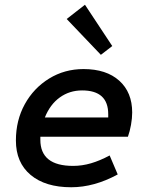

<svg xmlns="http://www.w3.org/2000/svg" viewBox="-20 -777 620 809"><path d="M280 12Q171 12 109 -40Q47 -92 47 -185Q47 -270 84.5 -338Q122 -406 187 -446Q252 -486 332 -486Q428 -486 482.5 -437Q537 -388 537 -303Q537 -279 532 -251Q527 -223 519 -201H150V-188Q150 -78 288 -78Q326 -78 363.5 -89Q401 -100 442 -122L476 -42Q377 12 280 12ZM169 -282H436V-296Q436 -346 408.5 -371Q381 -396 326 -396Q273 -396 232 -366.5Q191 -337 169 -282ZM405 -546 261 -697 338 -757 453 -583Z"/></svg>

Font: Sometype Mono SemiBold
Style: Italic
Weight: 600
Italic angle: -12°
Designer: Ryoichi Tsunekawa
Foundry: Dharma Type
Version: Version 1.001